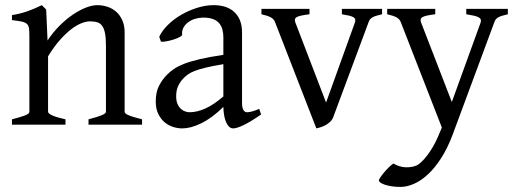

<svg xmlns="http://www.w3.org/2000/svg" viewBox="-20 -489 2022 753"><path d="M327.1 0V-21Q362.3 -30.3 378.9 -37.1Q395.5 -43.9 395.5 -50.8V-309.1Q395.5 -338.9 392.1 -357.4Q388.7 -376 381.3 -386.7Q374 -397.5 362.1 -401.4Q350.1 -405.3 333 -405.3Q317.9 -405.3 299.3 -397.9Q280.8 -390.6 259.5 -374.5Q238.3 -358.4 215.1 -332.3Q191.9 -306.2 168.5 -268.1V-50.8Q168.5 -43.5 186.8 -35.6Q205.1 -27.8 236.8 -21V0H26.9V-21Q59.1 -29.3 77.1 -35.9Q95.2 -42.5 95.2 -50.8V-347.2Q95.2 -366.2 93.8 -377.4Q92.3 -388.7 85.7 -395Q79.1 -401.4 65.4 -404.3Q51.8 -407.2 26.9 -410.2V-429.7Q60.1 -435.1 88.4 -445.1Q116.7 -455.1 144 -468.8L161.1 -451.7L166.5 -330.1Q188 -362.8 213.9 -388.4Q239.7 -414.1 266.1 -431.9Q292.5 -449.7 317.1 -459.2Q341.8 -468.8 360.8 -468.8Q381.8 -468.8 401.4 -462.4Q420.9 -456.1 435.8 -442.9Q450.7 -429.7 459.7 -409.4Q468.8 -389.2 468.8 -361.8V-50.8Q468.8 -43.9 483.6 -37.4Q498.5 -30.8 537.1 -21V0Z M723.6 -48.8Q752.9 -48.8 785.9 -63.7Q818.8 -78.6 856 -110.8V-237.3Q814.9 -230.5 788.3 -224.1Q761.7 -217.8 744.6 -211.2Q727.5 -204.6 717.3 -197.3Q707 -189.9 699.2 -181.6Q686.5 -168.5 678.7 -151.6Q670.9 -134.8 670.9 -111.8Q670.9 -92.3 676.8 -80.1Q682.6 -67.9 690.9 -60.8Q699.2 -53.7 708.3 -51.3Q717.3 -48.8 723.6 -48.8ZM1003.9 -40Q962.4 -11.2 935.3 1.7Q908.2 14.6 894.5 14.6Q878.4 14.6 867.7 -7.8Q856.9 -30.3 856 -69.8Q834 -47.9 812 -31.7Q790 -15.6 769 -5.4Q748 4.9 729.2 9.8Q710.4 14.6 694.8 14.6Q677.2 14.6 658.7 8.8Q640.1 2.9 625.2 -9.8Q610.4 -22.5 600.6 -42.5Q590.8 -62.5 590.8 -90.8Q590.8 -127.9 603.8 -152.8Q616.7 -177.7 634.8 -195.8Q646.5 -207.5 661.4 -218Q676.3 -228.5 700.9 -238.3Q725.6 -248 762.7 -256.8Q799.8 -265.6 856 -273.9V-342.8Q856 -359.4 852.1 -373.8Q848.1 -388.2 838.9 -398.7Q829.6 -409.2 813.7 -414.8Q797.9 -420.4 773.9 -419.9Q758.3 -419.4 743.2 -414.6Q728 -409.7 716.8 -400.9Q705.6 -392.1 699.2 -380.1Q692.9 -368.2 694.3 -353.5Q694.8 -349.1 684.3 -343.5Q673.8 -337.9 659.4 -333.5Q645 -329.1 631.1 -326.7Q617.2 -324.2 611.3 -325.7L604.5 -344.7Q615.7 -369.1 638.7 -391.6Q661.6 -414.1 691.2 -431.2Q720.7 -448.2 753.7 -458.5Q786.6 -468.8 817.4 -468.8Q871.1 -468.8 900.1 -440.7Q929.2 -412.6 929.2 -362.3V-86.9Q929.2 -66.4 934.6 -57.6Q939.9 -48.8 948.7 -48.8Q955.6 -48.8 966.3 -51.3Q977.1 -53.7 996.6 -62Z M1478.5 -433.1Q1463.9 -429.7 1454.6 -426.8Q1445.3 -423.8 1439.5 -420.2Q1433.6 -416.5 1430.4 -411.9Q1427.2 -407.2 1424.8 -399.9L1286.6 -28.8Q1282.2 -18.1 1273.9 -10.5Q1265.6 -2.9 1255.9 2.2Q1246.1 7.3 1236.6 10.3Q1227.1 13.2 1220.7 14.6L1059.6 -399.9Q1055.2 -413.6 1042.5 -420.7Q1029.8 -427.7 1005.4 -433.1V-454.1H1193.8V-433.1Q1174.8 -430.7 1162.8 -428.2Q1150.9 -425.8 1144.3 -422.1Q1137.7 -418.5 1136.7 -413.1Q1135.7 -407.7 1138.7 -399.9L1258.8 -86.9L1371.6 -399.9Q1374 -407.2 1373.3 -412.4Q1372.6 -417.5 1366.7 -421.1Q1360.8 -424.8 1349.9 -427.5Q1338.9 -430.2 1320.8 -433.1V-454.1H1478.5Z M1971.7 -433.1Q1957 -429.7 1947.8 -426.8Q1938.5 -423.8 1932.6 -420.2Q1926.8 -416.5 1923.6 -411.9Q1920.4 -407.2 1918 -399.9L1754.9 40Q1734.4 94.2 1709.2 132.8Q1684.1 171.4 1657 196Q1629.9 220.7 1602.5 232.4Q1575.2 244.1 1550.8 244.1Q1532.2 244.1 1516.6 241.7Q1501 239.3 1489.7 235.6Q1478.5 231.9 1472.2 227.3Q1465.8 222.7 1465.8 218.3Q1465.8 215.3 1471.7 206.5Q1477.5 197.8 1486.3 187.3Q1495.1 176.8 1505.1 167Q1515.1 157.2 1522.9 152.3Q1546.4 166 1569.6 167Q1592.8 168 1610.8 161.1Q1619.6 158.2 1631.3 147.5Q1643.1 136.7 1655 121.1Q1667 105.5 1678.5 85.7Q1689.9 65.9 1698.7 44.9L1712.9 11.2L1552.7 -399.9Q1548.3 -413.6 1535.6 -420.7Q1522.9 -427.7 1498.5 -433.1V-454.1H1687V-433.1Q1668 -430.7 1656 -428.2Q1644 -425.8 1637.5 -422.1Q1630.9 -418.5 1629.9 -413.1Q1628.9 -407.7 1631.8 -399.9L1752 -88.9L1864.7 -399.9Q1867.2 -407.2 1865.5 -412.4Q1863.8 -417.5 1857.2 -421.1Q1850.6 -424.8 1838.6 -427.5Q1826.7 -430.2 1808.6 -433.1V-454.1H1971.7Z"/></svg>

Font: Noto Serif Devanagari
Style: Bold
Weight: 700
Designer: Monotype Design Team
Foundry: Monotype Imaging Inc.
Version: Version 1.01